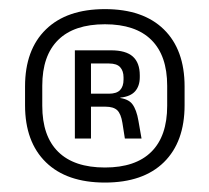

<svg xmlns="http://www.w3.org/2000/svg" viewBox="-20 -668 455 417"><path d="M207.9 -271.5Q124.9 -271.5 79.7 -315.6Q34.4 -359.8 34.4 -439.5V-480.2Q34.4 -560 79.7 -604.1Q124.9 -648.2 207.9 -648.2Q290.9 -648.2 335.9 -604.1Q380.9 -560 380.9 -480.2V-439.5Q380.9 -359.8 335.9 -315.6Q290.9 -271.5 207.9 -271.5ZM207.9 -304.2Q274.4 -304.2 308.7 -338.3Q343.1 -372.3 343.1 -438.3V-481.7Q343.1 -547.3 308.7 -581.3Q274.4 -615.3 207.9 -615.3Q140.9 -615.3 106.4 -581.3Q71.8 -547.3 71.8 -481.7V-438.3Q71.8 -372.3 106.4 -338.3Q140.9 -304.2 207.9 -304.2ZM251.2 -367.1 245.9 -400.9Q242.7 -421 234.5 -428.7Q226.3 -436.3 209.1 -436.3H166.3V-464.5H216.4Q233.3 -464.5 240.8 -472.4Q248.3 -480.3 248.3 -495.1V-500Q248.3 -513.8 241.1 -521.9Q233.9 -530.1 216.6 -530.1H165.7V-558.7H221.1Q253.5 -558.7 268.6 -545.1Q283.6 -531.5 283.6 -504.5V-500.4Q283.6 -481.5 273.6 -469.9Q263.5 -458.3 241.4 -456L241 -451.6L234.1 -456Q258.1 -454.1 267.3 -442Q276.6 -429.8 280.7 -405.4L287.4 -367.1ZM142.6 -367.1V-558.7H177.6V-454.9V-443V-367.1Z"/></svg>

Font: Anek Bangla Medium
Style: Regular
Weight: 500
Designer: Sulekha Rajkumar (Bangla), Yesha Goshar (Latin)
Foundry: Ek Type
Version: Version 1.003